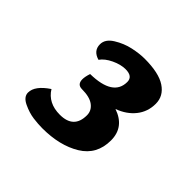

<svg xmlns="http://www.w3.org/2000/svg" viewBox="-120 -807 734 734"><g transform="rotate(45 246.5 -440.5)"><path d="M172 -484Q294 -486 294 -563Q294 -593 255 -593Q229 -593 199.5 -579Q170 -565 156 -545Q118 -556 118 -591Q118 -619 149.5 -638.5Q181 -658 215.5 -665.5Q250 -673 278 -673Q355 -673 392.5 -648Q430 -623 430 -581Q430 -538 404.5 -506Q379 -474 335 -458Q408 -433 408 -361Q408 -284 345.5 -246Q283 -208 189 -208Q167 -208 140 -211.5Q113 -215 83.5 -229Q54 -243 54 -266Q54 -303 108 -339Q137 -292 200 -292Q275 -292 275 -364Q275 -389 254 -405Q233 -421 191 -421Q165 -421 165 -449Q165 -463 172 -484Z"/></g></svg>

Font: Overlock Black
Style: Italic
Weight: 900
Designer: Dario Muhafara
Foundry: Dario Manuel Muhafara
Version: Version 1.002